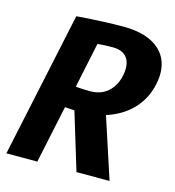

<svg xmlns="http://www.w3.org/2000/svg" viewBox="-102 -764 777 851"><g transform="rotate(15 286.0 -338.5)"><path d="M376.7 -309 477.7 0H326L234 -302ZM338.3 -576Q307 -576 287.8 -574.3Q268.7 -572.7 268.7 -572.7L225 -365Q225 -365 243.3 -363.5Q261.7 -362 293 -362Q340.3 -362 372.3 -390Q404.3 -418 414.7 -467Q425.3 -518.7 405.5 -547.3Q385.7 -576 338.3 -576ZM146.3 -667Q146.3 -667 164.8 -668.5Q183.3 -670 214.2 -671.8Q245 -673.7 283 -675.2Q321 -676.7 360 -676.7Q439.3 -676.7 490 -651Q540.7 -625.3 560.5 -578.5Q580.3 -531.7 566.7 -468Q553.3 -405 513.7 -358.8Q474 -312.7 412.3 -287.3Q350.7 -262 270.3 -262Q239 -262 220.7 -263.5Q202.3 -265 202.3 -265L146.3 0H4.3Z"/></g></svg>

Font: Epunda Sans Light
Style: Italic
Weight: 300
Italic angle: -12.0243°
Designer: Simon Atzbach
Foundry: typofactur
Version: Version 2.204